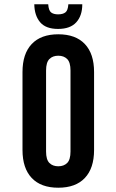

<svg xmlns="http://www.w3.org/2000/svg" viewBox="-20 -868 539 896"><path d="M195 -161Q195 -123 210.5 -107.5Q226 -92 252 -92Q278 -92 293.5 -107.5Q309 -123 309 -161V-539Q309 -577 293.5 -592.5Q278 -608 252 -608Q226 -608 210.5 -592.5Q195 -577 195 -539ZM85 -532Q85 -617 128 -662.5Q171 -708 252 -708Q333 -708 376 -662.5Q419 -617 419 -532V-168Q419 -83 376 -37.5Q333 8 252 8Q171 8 128 -37.5Q85 -83 85 -168ZM364 -848Q364 -795 336 -764Q308 -733 251 -733Q194 -733 167.5 -764Q141 -795 140 -848H205Q207 -819 218.5 -810Q230 -801 251 -801Q273 -801 285 -810Q297 -819 299 -848Z"/></svg>

Font: Bebas Neue Bold
Style: Regular
Weight: 700
Designer: Ryoichi Tsunekawa & LGV (GE)
Foundry: Free Software Foundation, Inc.
Version: Version 1.003 August 13, 2016